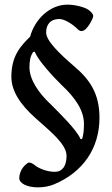

<svg xmlns="http://www.w3.org/2000/svg" viewBox="-20 -660 483 828"><path d="M144 148C166 148 192 144 213 135C338 83 409 -21 409 -152C409 -258 366 -318 300 -374C236 -429 179 -484 179 -520C179 -551 194 -578 237 -578C256 -578 292 -558 316 -533C322 -528 326 -526 332 -526C356 -526 382 -583 382 -590C382 -600 374 -607 366 -614C352 -628 305 -640 271 -640C195 -640 130 -577 110 -502C68 -461 29 -418 29 -329C29 -270 64 -212 135 -149C195 -95 267 -39 267 12C267 56 249 81 216 81C187 81 149 69 127 50C123 47 114 41 106 41C103 41 100 42 98 44C68 65 63 97 63 108C63 131 97 148 144 148ZM326 -63C310 -100 237 -172 199 -210C145 -260 107 -318 107 -370C107 -393 110 -417 122 -434C123 -436 125 -437 128 -437C129 -437 131 -436 131 -434C147 -397 209 -329 247 -292C302 -241 342 -185 342 -127C342 -104 341 -85 335 -63C334 -61 332 -60 330 -60C328 -60 326 -61 326 -63Z"/></svg>

Font: EB Garamond
Style: Bold
Weight: 700
Designer: Georg Duffner and Octavio Pardo
Foundry: Georg Duffner
Version: Version 1.000;PS 001.000;hotconv 1.0.88;makeotf.lib2.5.64775